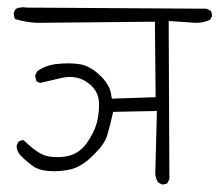

<svg xmlns="http://www.w3.org/2000/svg" viewBox="-20 -564 592 518"><path d="M416.5 -66.4Q418 -66.4 419.7 -66.4Q421.4 -66.4 423.3 -66.9Q428.2 -67.4 431.6 -69.8L437 -81.1L435.1 -507.3Q506.3 -502.4 508.8 -502.4Q529.3 -502.4 546.9 -510.7L551.8 -520Q551.8 -521.5 551.8 -523.2Q551.8 -524.9 551.3 -526.9Q550.8 -531.7 548.3 -535.2L537.1 -540.5L53.7 -543.5Q47.4 -544.4 43 -544.4Q31.2 -544.4 22 -539.6L17.1 -529.8Q17.1 -529.8 17.1 -527.1Q17.1 -524.4 17.8 -520.5Q18.6 -516.6 20.5 -512.7Q47.9 -504.4 78.6 -502.4L397.9 -505.4L399.9 -301.8L281.7 -297.9L279.8 -309.6Q275.9 -336.4 248.5 -361.8Q220.7 -387.7 192.9 -391.1Q177.2 -393.1 167 -393.1Q146.5 -393.1 130.9 -391.1Q103 -387.7 80.6 -372.1L75.2 -361.3Q75.2 -360.4 75.2 -358.9Q75.2 -357.4 75.7 -355Q76.2 -349.6 79.1 -344.2L88.4 -340.3Q116.7 -347.2 147 -354Q158.2 -356.4 168.5 -356.4Q199.7 -356.4 223.6 -335.4Q246.6 -315.4 247.1 -285.2Q247.1 -283.2 247.1 -275.9Q247.1 -268.6 245.6 -255.9Q244.1 -243.2 240.7 -231Q233.9 -206.1 213.9 -177.7Q191.9 -146 152.3 -141.1Q142.1 -140.1 132.8 -140.1Q108.4 -140.1 91.8 -148.4Q71.8 -158.7 43.5 -186Q35.6 -185.5 29.8 -181.6L24.9 -171.4Q24.9 -170.9 24.9 -170.4Q24.9 -155.8 36.1 -144Q52.7 -127.4 69.8 -115.2Q88.4 -102.1 126.5 -102.1Q148.4 -102.1 171.9 -107.4Q201.7 -114.7 233.9 -147.5Q262.2 -175.3 269 -198.2Q277.3 -225.1 285.2 -262.2L403.3 -264.6L398.9 -93.3Q400.4 -82 406.7 -71.8Z"/></svg>

Font: NaikaiFont
Style: ExtraLight
Weight: 200
Version: Version 1.89